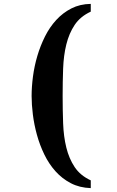

<svg xmlns="http://www.w3.org/2000/svg" viewBox="-20 -829 603 990"><path d="M448 -769Q394 -744 365 -700.5Q336 -657 322 -600Q308 -543 305.5 -475.5Q303 -408 303 -334Q303 -261 305.5 -193Q308 -125 322 -68Q336 -11 365 32.5Q394 76 448 101V141Q390 139 345 115.5Q300 92 266 54Q232 16 208.5 -32.5Q185 -81 170.5 -133.5Q156 -186 149.5 -238Q143 -290 143 -334Q143 -381 150 -434.5Q157 -488 172.5 -540.5Q188 -593 212 -641Q236 -689 270 -726Q304 -763 348 -785.5Q392 -808 448 -809Z"/></svg>

Font: Cafe24 ClassicType
Style: Regular
Weight: 400
Designer: Cafe24 thkim, hmlim, mnelim & 4IR
Foundry: Cafe24
Version: Version 1.000